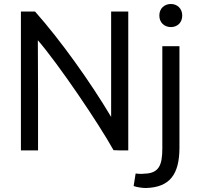

<svg xmlns="http://www.w3.org/2000/svg" viewBox="-20 -753 1000 964"><path d="M895 -675C895 -710 870 -733 838 -733C806 -733 780 -711 780 -675C780 -639 806 -617 838 -617C870 -617 895 -639 895 -675ZM712 191C832 188 881 123 881 -12V-521H795V-7C795 78 777 118 703 119C697 120 691 120 686 120C677 120 668 119 661 118L651 181C667 187 695 191 712 191ZM624 2V-695H538V-166C434 -341 284 -551 156 -695H85V2H171V-290C171 -378 170 -465 170 -551C273 -432 475 -134 550 1L580 2Z"/></svg>

Font: Repo
Style: Regular
Weight: 400
Designer: Stefan Peev
Foundry: Context Ltd
Version: Version 0.000